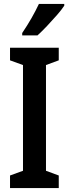

<svg xmlns="http://www.w3.org/2000/svg" viewBox="-20 -957 350 977"><path d="M279 0H31V-64L97 -88V-626L31 -650V-714H279V-650L214 -626V-88L279 -64ZM307 -928Q294 -908 270 -880.5Q246 -853 219.5 -825Q193 -797 171 -777H93V-789Q120 -829 141 -866Q162 -903 178 -937H307Z"/></svg>

Font: Noto Sans Thai ExtCond SemBd
Style: Regular
Weight: 600
Width: 2
Designer: Monotype Design Team
Foundry: Monotype Imaging Inc.
Version: Version 2.002; ttfautohint (v1.8.4.7-5d5b)